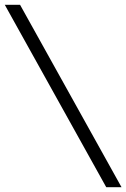

<svg xmlns="http://www.w3.org/2000/svg" viewBox="-20 -691 529 804"><path d="M424.8 92.8 0 -670.9H64L488.8 92.8Z"/></svg>

Font: BabelStone Ogham Pictish
Style: Italic
Weight: 400
Italic angle: -30°
Designer: Andrew West
Foundry: BabelStone
Version: Version 1.02 March 14, 2022